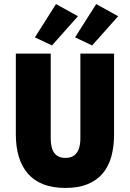

<svg xmlns="http://www.w3.org/2000/svg" viewBox="-20 -914 640 946"><path d="M302 12Q238 12 192 -6.5Q146 -25 116.5 -59.5Q87 -94 72.5 -142.5Q58 -191 58 -252V-650H230V-232Q230 -204 236.5 -182.5Q243 -161 259 -148.5Q275 -136 302 -136Q330 -136 346 -148.5Q362 -161 369 -182.5Q376 -204 376 -232V-650H542V-252Q542 -191 528.5 -142.5Q515 -94 486 -59.5Q457 -25 411.5 -6.5Q366 12 302 12ZM236 -690 152 -730 256 -894 364 -834ZM434 -690 350 -730 454 -894 562 -834Z"/></svg>

Font: Source Code Pro ExtraLight Black
Style: Regular
Weight: 900
Monospace: yes
Version: Version 1.018;hotconv 1.0.116;makeotfexe 2.5.65601